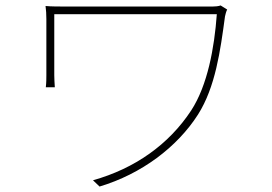

<svg xmlns="http://www.w3.org/2000/svg" viewBox="-20 -670 996 704"><path d="M789 -650C781 -647 768 -646 759 -646H234C196 -646 168 -646 147 -648C149 -632 150 -619 150 -600V-394C150 -383 150 -367 148 -350H181C180 -367 179 -380 179 -394V-618H775C766 -494 741 -357 681 -265C599 -140 474 -52 321 -9L345 14C499 -32 630 -131 706 -250C770 -351 788 -484 805 -610C806 -616 810 -630 813 -635Z"/></svg>

Font: Kinto Sans Thin
Style: Regular
Weight: 100
Designer: Authors: Ryoko NISHIZUKA  (kana & ideographs); Paul D. Hunt (Latin, Greek & Cyrillic); Wenlong ZHANG  (bopomofo); Sandol
Foundry: Adobe Systems Incorporated, ookami Inc.
Version: Version 0.001